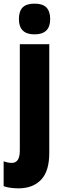

<svg xmlns="http://www.w3.org/2000/svg" viewBox="-58 -796 343 1056"><path d="M46 -691Q46 -734 66.5 -755Q87 -776 132 -776Q177 -776 197.5 -754.5Q218 -733 218 -691Q218 -607 132 -607Q46 -607 46 -691ZM46 240Q26 240 4 237.5Q-18 235 -38 228V91Q-14 100 7 100Q51 100 51 32V-553H213V45Q213 145 168.5 192Q124 239 46 240Z"/></svg>

Font: Noto Sans Tamil ExtraCondensed Black
Style: Regular
Weight: 900
Width: 2
Designer: Jelle Bosma - Monotype Design Team
Foundry: Monotype Imaging Inc.
Version: Version 2.004; ttfautohint (v1.8.4.7-5d5b)